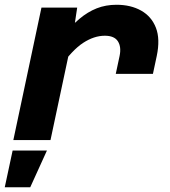

<svg xmlns="http://www.w3.org/2000/svg" viewBox="-42 -588 712 806"><path d="M444 -278 460 -353Q468 -391 453 -414.5Q438 -438 398 -438Q353 -438 307 -408Q261 -378 209 -304L220 -435Q256 -479 291 -508.5Q326 -538 364 -553Q402 -568 447 -568Q507 -568 550.5 -543.5Q594 -519 612.5 -471.5Q631 -424 616 -353L600 -278ZM14 0 132 -556H282L267 -456L170 0ZM-22 198 11 44H155L85 198Z"/></svg>

Font: Azeret Mono Thin
Style: Bold Italic
Weight: 700
Italic angle: -12°
Version: Version 1.002